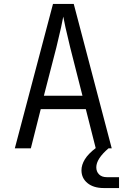

<svg xmlns="http://www.w3.org/2000/svg" viewBox="-20 -750 640 971"><path d="M55 0 248 -730H353L545 0H529Q467 53 467 96Q467 118 481 132Q495 146 520 146H582V201H505Q453 201 422.5 176Q392 151 392 111Q392 84 409 56Q426 28 464 -1L414 -198H186L136 0ZM202 -266H397L335 -510Q320 -571 311 -612Q302 -653 300 -666Q298 -653 289 -612Q280 -571 265 -510Z"/></svg>

Font: JetBrains Mono NL Light
Style: Regular
Weight: 300
Monospace: yes
Designer: Philipp Nurullin, Konstantin Bulenkov
Foundry: JetBrains
Version: Version 2.305; ttfautohint (v1.8.4.7-5d5b)